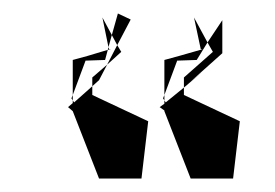

<svg xmlns="http://www.w3.org/2000/svg" viewBox="-20 -358 408 285"><path d="M127 -93H190L200 -178L117 -217V-230L90 -206L88 -209V-205L81 -199L88 -193ZM263 -93H326L336 -178L253 -217V-228L226 -206L224 -209V-204L217 -199L224 -194V-193ZM288 -295 296 -281 253 -243V-228L280 -251L263 -237L310 -279V-328ZM272 -269 288 -295 268 -332 278 -285H281L246 -275L224 -269V-217L243 -268ZM136 -269 140 -284 110 -275 88 -269V-217L107 -268ZM146 -306 154 -291 174 -329 155 -338ZM127 -239 139 -262 117 -243V-230ZM141 -288 146 -306 132 -332ZM160 -281 154 -291 139 -262ZM88 -209V-217L86 -212ZM224 -209V-217L222 -212ZM142 -285 141 -288 140 -284 145 -285Z"/></svg>

Font: Quebrada
Style: Regular
Weight: 400
Designer: deFharo
Foundry: deFharo
Version: Version 1.034 2012